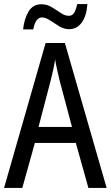

<svg xmlns="http://www.w3.org/2000/svg" viewBox="-20 -978 547 947"><path d="M416 -51 354 -273H152L90 -51H0L205 -766H300L506 -51ZM274 -581Q269 -604 262 -633.5Q255 -663 252 -685Q248 -659 242 -632Q236 -605 230 -581L170 -352H335ZM94 -833Q99 -884 120.5 -920.5Q142 -957 185 -957Q211 -957 234.5 -943Q258 -929 279 -914.5Q300 -900 320 -900Q337 -900 346 -915.5Q355 -931 361 -958H411Q407 -899 383 -866.5Q359 -834 321 -834Q296 -834 272 -848.5Q248 -863 226.5 -877.5Q205 -892 187 -892Q155 -892 144 -833Z"/></svg>

Font: Noto Sans Tamil UI Condensed
Style: Regular
Weight: 400
Width: 3
Designer: Jelle Bosma - Monotype Design Team
Foundry: Monotype Imaging Inc.
Version: Version 2.004; ttfautohint (v1.8.4.7-5d5b)